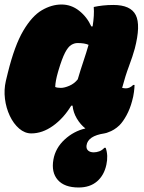

<svg xmlns="http://www.w3.org/2000/svg" viewBox="-20 -582 640 852"><path d="M253 -562Q296 -562 331 -534.5Q366 -507 385 -465H391Q399 -515 396 -551Q414 -555 436 -557.5Q458 -560 483 -560Q560 -560 582.5 -515Q605 -470 578 -366Q569 -333 552.5 -289Q536 -245 522 -192Q532 -190 539 -190Q556 -190 571 -205H577Q577 -194 574.5 -174Q572 -154 566 -133Q557 -99 541.5 -70.5Q526 -42 510 -26Q487 -4 460 5Q454 8 443 10Q370 21 364 63Q362 78 371 86Q380 94 396 94Q408 94 420.5 89.5Q433 85 443 74H449Q461 108 452 149Q442 196 410.5 223Q379 250 329 250Q266 250 236.5 216.5Q207 183 217 126Q226 75 266.5 37.5Q307 0 359 -12Q337 -29 321 -56Q305 -83 302 -113H296Q262 -57 215 -23.5Q168 10 119 10Q90 10 65 -11.5Q40 -33 23.5 -68Q7 -103 2 -143.5Q-3 -184 6 -223L15 -260Q45 -381 83.5 -446Q122 -511 165.5 -536.5Q209 -562 253 -562ZM225 -196Q234 -192 250 -192Q266 -192 288 -201.5Q310 -211 325 -230Q337 -271 350 -309.5Q363 -348 373 -383Q356 -391 324 -391Q310 -391 296 -382.5Q282 -374 268.5 -348Q255 -322 239 -268L237 -261Q226 -223 225 -196Z"/></svg>

Font: Recursive Sn Csl St XBk
Style: Italic
Weight: 1000
Italic angle: -15°
Version: Version 1.085;hotconv 1.1.0;makeotfexe 2.6.0; ttfautohint (v